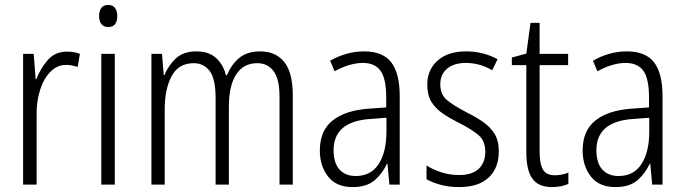

<svg xmlns="http://www.w3.org/2000/svg" viewBox="-20 -751 2786 781"><path d="M252 -541Q265 -541 279 -539Q293 -537 305 -532L296 -479Q286 -482 274 -484.5Q262 -487 249 -487Q212 -487 184.5 -458.5Q157 -430 142.5 -383.5Q128 -337 129 -282V0H74V-532H117L125 -429H128Q144 -472 174 -506.5Q204 -541 252 -541Z M420 -731Q439 -731 448 -718.5Q457 -706 457 -686Q457 -641 420 -641Q402 -641 392.5 -653Q383 -665 383 -686Q383 -706 392 -718.5Q401 -731 420 -731ZM447 -532V0H392V-532Z M1038 -542Q1102 -542 1136.5 -498.5Q1171 -455 1171 -363V0H1117V-357Q1117 -430 1092.5 -462Q1068 -494 1027 -494Q970 -494 940.5 -448Q911 -402 911 -316V0H857V-352Q857 -430 833 -462Q809 -494 768 -494Q706 -494 678 -441Q650 -388 650 -307V0H596V-532H639L646 -446H649Q665 -485 695.5 -513.5Q726 -542 779 -542Q830 -542 859.5 -514.5Q889 -487 899 -445H903Q922 -490 954 -516Q986 -542 1038 -542Z M1461 -542Q1537 -542 1571.5 -497.5Q1606 -453 1606 -359V0H1564L1556 -85H1554Q1535 -44 1503 -17Q1471 10 1414 10Q1348 10 1314.5 -33Q1281 -76 1281 -139Q1281 -219 1332.5 -260.5Q1384 -302 1480 -309L1551 -314V-355Q1551 -431 1528 -463Q1505 -495 1456 -495Q1403 -495 1341 -461L1323 -504Q1354 -522 1389 -532Q1424 -542 1461 -542ZM1486 -267Q1337 -257 1337 -140Q1337 -88 1361 -61.5Q1385 -35 1427 -35Q1489 -35 1520.5 -84Q1552 -133 1552 -216V-272Z M2009 -136Q2009 -67 1967.5 -28.5Q1926 10 1848 10Q1805 10 1771.5 0.5Q1738 -9 1715 -22V-78Q1741 -61 1775.5 -50Q1810 -39 1847 -39Q1901 -39 1927.5 -64.5Q1954 -90 1954 -134Q1954 -177 1928 -200Q1902 -223 1849 -250Q1811 -269 1781.5 -289Q1752 -309 1735 -336.5Q1718 -364 1718 -407Q1718 -467 1760 -504.5Q1802 -542 1876 -542Q1912 -542 1944.5 -533.5Q1977 -525 2004 -510L1982 -465Q1960 -479 1932 -487Q1904 -495 1875 -495Q1827 -495 1799 -472Q1771 -449 1771 -408Q1771 -367 1797.5 -344.5Q1824 -322 1878 -294Q1916 -275 1945 -255Q1974 -235 1991.5 -207Q2009 -179 2009 -136Z M2237 -38Q2252 -38 2266.5 -41Q2281 -44 2292 -49V-3Q2279 3 2262 6.5Q2245 10 2225 10Q2170 10 2145.5 -24.5Q2121 -59 2121 -130V-486H2062V-517L2121 -533L2138 -658H2175V-532H2291V-486H2175V-133Q2175 -85 2188.5 -61.5Q2202 -38 2237 -38Z M2530 -542Q2606 -542 2640.5 -497.5Q2675 -453 2675 -359V0H2633L2625 -85H2623Q2604 -44 2572 -17Q2540 10 2483 10Q2417 10 2383.5 -33Q2350 -76 2350 -139Q2350 -219 2401.5 -260.5Q2453 -302 2549 -309L2620 -314V-355Q2620 -431 2597 -463Q2574 -495 2525 -495Q2472 -495 2410 -461L2392 -504Q2423 -522 2458 -532Q2493 -542 2530 -542ZM2555 -267Q2406 -257 2406 -140Q2406 -88 2430 -61.5Q2454 -35 2496 -35Q2558 -35 2589.5 -84Q2621 -133 2621 -216V-272Z"/></svg>

Font: Noto Sans Georgian Condensed Light
Style: Regular
Weight: 300
Width: 3
Designer: Monotype Design Team, Akaki Razmadze
Foundry: Google LLC
Version: Version 2.005; ttfautohint (v1.8.4.7-5d5b)